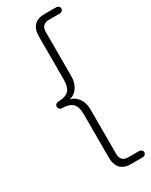

<svg xmlns="http://www.w3.org/2000/svg" viewBox="-227 -753 774 981"><g transform="rotate(-30 160.0 -262.5)"><path d="M231 180Q204 180 186 170.5Q168 161 158.5 142Q149 123 149 95V-162Q149 -204 131 -223.5Q113 -243 67 -244Q59 -244 53.5 -250Q48 -256 48 -263Q48 -271 53.5 -276.5Q59 -282 67 -282Q113 -283 131 -302.5Q149 -322 149 -364V-620Q149 -662 170 -683.5Q191 -705 231 -705H300Q308 -705 314 -700Q320 -695 320 -687Q320 -679 314 -673.5Q308 -668 300 -668H236Q214 -668 202.5 -656.5Q191 -645 191 -622V-361Q191 -332 180 -309Q169 -286 150 -273.5Q131 -261 105 -261V-265Q131 -265 150 -252.5Q169 -240 180 -217.5Q191 -195 191 -165V97Q191 120 202.5 131.5Q214 143 236 143H300Q308 143 314 148.5Q320 154 320 162Q320 169 314 174.5Q308 180 300 180Z"/></g></svg>

Font: Nunito ExtraLight ExtraLight
Style: Regular
Weight: 250
Version: Version 3.602